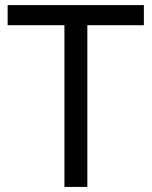

<svg xmlns="http://www.w3.org/2000/svg" viewBox="-20 -734 596 754"><path d="M323 0V-635H545V-714H10V-635H233V0Z"/></svg>

Font: Noto Sans Gujarati UI
Style: Regular
Weight: 400
Designer: Jelle Bosma - Monotype Design Team, Universal Thirst
Foundry: Monotype Imaging Inc.
Version: Version 2.106